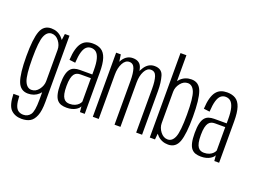

<svg xmlns="http://www.w3.org/2000/svg" viewBox="-140 -1116 2246 1677"><g transform="rotate(20 983.0 -277.5)"><path d="M172 230Q218 230 249.2 212.5Q280.5 195 299.2 149Q318 103 318 18.5V-596H275L262.5 -502V21Q262.5 126.5 238.8 158.8Q215 191 173 191Q147 191 127.8 178.2Q108.5 165.5 98.2 134.8Q88 104 86 48.5H31.5Q34.5 155.5 72.2 192.8Q110 230 172 230ZM148.5 3.5Q207 3.5 247.2 -33.5Q287.5 -70.5 287.5 -119.5L262.5 -154.5Q262.5 -111.5 234.5 -74.5Q206.5 -37.5 167 -37.5Q124.5 -37.5 102.5 -90Q80.5 -142.5 80.5 -299Q80.5 -455.5 102.5 -508Q124.5 -560.5 167 -560.5Q206.5 -560.5 234.5 -524Q262.5 -487.5 262.5 -445L286.5 -477Q286.5 -522.5 246.8 -562.2Q207 -602 148 -602Q77.5 -602 51.2 -531.5Q25 -461 25 -299Q25 -138 51.5 -67.2Q78 3.5 148.5 3.5Z M507.5 4Q534.5 4 555 -1.5Q575.5 -7 590.2 -15.5Q605 -24 614.2 -33.5Q623.5 -43 627 -52L632 0H676.5V-384Q676.5 -467 660.8 -514.5Q645 -562 613.2 -582Q581.5 -602 533.5 -602Q502 -602 476.8 -592Q451.5 -582 433.2 -558.8Q415 -535.5 404 -496.2Q393 -457 390 -398L445.5 -391Q449 -455 460 -492Q471 -529 489.5 -545Q508 -561 533.5 -561Q562 -561 581.2 -544Q600.5 -527 610.8 -488.5Q621 -450 621 -385V-346H506Q477.5 -346 455 -338.5Q432.5 -331 417.5 -311.8Q402.5 -292.5 394.8 -259Q387 -225.5 387 -172Q387 -117.5 395 -82.8Q403 -48 418.8 -29.2Q434.5 -10.5 456.8 -3.2Q479 4 507.5 4ZM521 -36.5Q504.5 -36.5 490.5 -42.2Q476.5 -48 465.8 -62.5Q455 -77 449.2 -104Q443.5 -131 443.5 -174.5Q443.5 -217 449.8 -244.2Q456 -271.5 466.8 -285.8Q477.5 -300 492.2 -305.5Q507 -311 524.5 -311H620.5V-93Q616 -80.5 603.2 -67.2Q590.5 -54 569.8 -45.2Q549 -36.5 521 -36.5Z M751.5 0H806.5V-517.5L795 -596H751.5ZM953.5 0H1008.5V-407Q1008.5 -485 991.2 -543.2Q974 -601.5 906.5 -601.5Q850.5 -601.5 815.8 -550.2Q781 -499 781 -436L806.5 -412Q806.5 -474 829.2 -517Q852 -560 888.5 -560Q926 -560 939.8 -519.5Q953.5 -479 953.5 -407ZM1154.5 0H1209.5V-407Q1209.5 -484.5 1192.5 -543Q1175.5 -601.5 1108.5 -601.5Q1052.5 -601.5 1017.2 -550Q982 -498.5 982 -436L1008.5 -412Q1008.5 -474 1031 -517Q1053.5 -560 1089.5 -560Q1128 -560 1141.2 -519.5Q1154.5 -479 1154.5 -407Z M1281 0H1329.5L1336 -69.5V-785H1281ZM1451.5 3.5Q1522 3.5 1547.8 -67.8Q1573.5 -139 1573.5 -299Q1573.5 -460 1547.8 -531Q1522 -602 1451.5 -602Q1393 -602 1352.5 -563Q1312 -524 1312 -478.5L1336 -445Q1336 -487.5 1364.5 -524Q1393 -560.5 1432.5 -560.5Q1475 -560.5 1496.5 -507.8Q1518 -455 1518 -299Q1518 -143 1496.5 -90.2Q1475 -37.5 1432.5 -37.5Q1393 -37.5 1364.5 -74.5Q1336 -111.5 1336 -154.5L1312 -119.5Q1312 -74 1352.5 -35.2Q1393 3.5 1451.5 3.5Z M1756.5 4Q1783.5 4 1804 -1.5Q1824.5 -7 1839.2 -15.5Q1854 -24 1863.2 -33.5Q1872.5 -43 1876 -52L1881 0H1925.5V-384Q1925.5 -467 1909.8 -514.5Q1894 -562 1862.2 -582Q1830.5 -602 1782.5 -602Q1751 -602 1725.8 -592Q1700.5 -582 1682.2 -558.8Q1664 -535.5 1653 -496.2Q1642 -457 1639 -398L1694.5 -391Q1698 -455 1709 -492Q1720 -529 1738.5 -545Q1757 -561 1782.5 -561Q1811 -561 1830.2 -544Q1849.5 -527 1859.8 -488.5Q1870 -450 1870 -385V-346H1755Q1726.5 -346 1704 -338.5Q1681.5 -331 1666.5 -311.8Q1651.5 -292.5 1643.8 -259Q1636 -225.5 1636 -172Q1636 -117.5 1644 -82.8Q1652 -48 1667.8 -29.2Q1683.5 -10.5 1705.8 -3.2Q1728 4 1756.5 4ZM1770 -36.5Q1753.5 -36.5 1739.5 -42.2Q1725.5 -48 1714.8 -62.5Q1704 -77 1698.2 -104Q1692.5 -131 1692.5 -174.5Q1692.5 -217 1698.8 -244.2Q1705 -271.5 1715.8 -285.8Q1726.5 -300 1741.2 -305.5Q1756 -311 1773.5 -311H1869.5V-93Q1865 -80.5 1852.2 -67.2Q1839.5 -54 1818.8 -45.2Q1798 -36.5 1770 -36.5Z"/></g></svg>

Font: Anybody Condensed Light
Style: Regular
Weight: 300
Width: 3
Designer: Tyler Finck
Foundry: Etcetera Type Company
Version: Version 1.113;gftools[0.9.25]